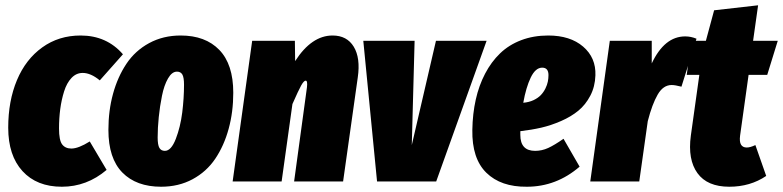

<svg xmlns="http://www.w3.org/2000/svg" viewBox="-20 -689 2973 729"><path d="M286.1 -554.2Q384.8 -554.2 446.8 -482.9L358.9 -383.8Q324.7 -412.1 293.9 -412.1Q269.5 -412.1 251.5 -393.1Q233.4 -374 223.4 -342Q213.4 -310.1 208.7 -274.7Q204.1 -239.3 204.1 -201.2Q204.1 -156.2 216.1 -140.6Q228 -125 251 -125Q277.8 -125 320.8 -151.9L384.8 -43.9Q309.6 20 214.8 20Q119.6 20 65.4 -39.3Q11.2 -98.6 11.2 -204.1Q11.2 -305.7 44.4 -384.8Q77.6 -463.9 140.4 -509Q203.1 -554.2 286.1 -554.2Z M591.8 20Q497.6 20 444.6 -33.9Q391.6 -87.9 391.6 -195.8Q391.6 -269 409.2 -333Q426.8 -397 460 -446.8Q493.2 -496.6 546.4 -525.4Q599.6 -554.2 666 -554.2Q759.8 -554.2 812.7 -499.5Q865.7 -444.8 865.7 -336.9Q865.7 -263.7 848.1 -199.7Q830.6 -135.7 797.4 -86.4Q764.2 -37.1 711.2 -8.5Q658.2 20 591.8 20ZM606 -116.2Q629.9 -116.2 647.5 -161.6Q665 -207 671.9 -261.7Q678.7 -316.4 678.7 -367.2Q678.7 -395 672.4 -406Q666 -417 651.9 -417Q632.8 -417 617.9 -391.1Q603 -365.2 595 -325.2Q586.9 -285.2 582.8 -244.4Q578.6 -203.6 578.6 -167Q578.6 -138.7 585.2 -127.4Q591.8 -116.2 606 -116.2Z M1242.7 -554.2Q1297.4 -554.2 1323.2 -511.5Q1349.1 -468.8 1338.4 -395L1282.7 0H1096.7L1145.5 -357.9Q1148.4 -382.8 1140.6 -382.8Q1133.8 -382.8 1123.5 -364.5Q1113.3 -346.2 1090.3 -293.9L1049.3 0H863.3L937.5 -534.2H1099.6L1100.6 -457Q1163.1 -554.2 1242.7 -554.2Z M1827.6 -534.2 1636.2 0H1411.6L1359.4 -534.2H1554.2L1543.5 -138.2L1635.3 -534.2Z M2061.5 -554.2Q2145 -554.2 2194.1 -512Q2243.2 -469.7 2240.7 -402.8Q2239.3 -359.9 2221.2 -325.4Q2203.1 -291 2175.8 -268.6Q2148.4 -246.1 2110.4 -229.5Q2072.3 -212.9 2035.2 -204.3Q1998 -195.8 1955.6 -190.9V-176.8Q1955.6 -116.2 2011.7 -116.2Q2037.6 -116.2 2061.5 -127.2Q2085.4 -138.2 2119.6 -162.1L2180.7 -56.2Q2092.3 20 1980.5 20Q1881.8 21 1826.7 -33Q1771.5 -86.9 1773.4 -195.8Q1774.4 -257.3 1786.4 -310.8Q1798.3 -364.3 1821.8 -409.2Q1845.2 -454.1 1878.7 -486.3Q1912.1 -518.6 1958.7 -536.4Q2005.4 -554.2 2061.5 -554.2ZM1966.8 -298.8Q1988.8 -300.8 2005.9 -308.8Q2022.9 -316.9 2033.4 -327.9Q2043.9 -338.9 2050.8 -352.8Q2057.6 -366.7 2060.1 -379.2Q2062.5 -391.6 2062.5 -403.8Q2062.5 -432.1 2038.6 -432.1Q2013.2 -432.1 1995.1 -394.5Q1977.1 -356.9 1966.8 -298.8Z M2581.5 -550.8Q2603.5 -550.8 2624.5 -542L2567.4 -359.9Q2543 -366.2 2530.3 -366.2Q2498 -366.2 2477.1 -329.8Q2456.1 -293.5 2439.5 -229L2407.2 0H2221.2L2295.4 -534.2H2454.6V-448.2Q2502.9 -550.8 2581.5 -550.8Z M2822.3 -404.8 2790 -173.8Q2784.2 -128.9 2815.4 -128.9Q2828.6 -128.9 2848.1 -138.2L2889.2 -21Q2828.6 20 2749 20Q2665.5 20 2628.2 -31.5Q2590.8 -83 2603 -173.8L2635.3 -404.8H2587.4L2605.5 -534.2H2660.2L2691.4 -649.9L2858.4 -668.9L2839.4 -534.2H2933.1L2893.1 -404.8Z"/></svg>

Font: Fira Sans Compressed Heavy
Style: Italic
Weight: 900
Width: 3
Italic angle: -8°
Designer: Carrois Corporate & Edenspiekermann AG
Foundry: Carrois Corporate GbR & Edenspiekermann AG
Version: Version 4.203;PS 004.203;hotconv 1.0.88;makeotf.lib2.5.64775